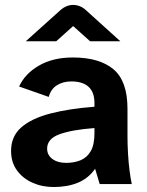

<svg xmlns="http://www.w3.org/2000/svg" viewBox="-20 -740 592 772"><path d="M195.9 12Q148.9 12 109.8 -5.7Q70.7 -23.4 47.6 -55.7Q24.5 -88.1 24.5 -133.1Q24.5 -192.1 65.9 -228.1Q107.3 -264.1 183 -283.7Q258.7 -303.2 359.8 -310.8V-325.5Q359.8 -369.6 336 -391.1Q312.1 -412.6 266.9 -412.6Q233.1 -412.6 208.6 -397Q184.1 -381.4 176.1 -350.3L56.9 -392.1Q80.1 -443.4 136.5 -476.2Q192.9 -508.9 272.9 -508.9Q379.9 -508.9 436.3 -461.4Q492.6 -413.9 492.6 -303V-192.7Q492.6 -159 494.7 -122.7Q496.8 -86.3 500.9 -54.3Q505 -22.4 509.8 0H380.8L362.4 -61.5Q335.8 -22.9 293.4 -5.4Q251.1 12 195.9 12ZM245.7 -85.1Q278.4 -85.1 304.3 -95.8Q330.2 -106.6 345 -132.6Q359.8 -158.6 359.8 -204V-225.1Q269.4 -218.4 219.5 -200.3Q169.5 -182.2 169.5 -142.4Q169.5 -116.5 190.7 -100.8Q211.9 -85.1 245.7 -85.1ZM83.8 -574.2 224.2 -700.4Q234.4 -709.6 247.4 -714.9Q260.4 -720.2 274.2 -720.2Q288.1 -720.2 301.1 -714.9Q314.1 -709.6 324.1 -700.4L463.7 -574.2H342.1L274.1 -635.2L206.2 -574.2Z"/></svg>

Font: Atkinson Hyperlegible Next
Style: Regular
Weight: 400
Designer: Elliott Scott, Megan Eiswerth, Linus Boman, Theodore Petrosky, Letters from Sweden
Foundry: Applied Design Works, Letters from Sweden
Version: Version 2.001